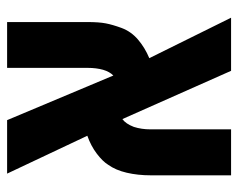

<svg xmlns="http://www.w3.org/2000/svg" viewBox="-85 -585 670 540"><g transform="rotate(90 250.0 -315.0)"><path d="M42 0V-225.1Q42 -258.3 45.7 -277.3Q49.3 -296.4 58.6 -321.8Q68.8 -349.1 91.6 -368.4Q114.3 -387.7 143.6 -399.9L29.8 -629.9H179.2L314.9 -324.2Q328.1 -333.5 336.9 -356.4Q343.8 -377.9 343.8 -402.8V-629.9H473.1V-404.3Q473.1 -367.7 465.8 -336.4Q458.5 -305.2 443.4 -284.2Q434.1 -269 412.4 -252.4Q390.6 -235.8 361.8 -225.6L468.3 0H317.9L192.4 -298.8Q181.6 -288.1 176.3 -270Q170.9 -251 170.9 -226.6V0Z"/></g></svg>

Font: Open Sans Condensed
Style: Bold
Weight: 700
Width: 3
Designer: Monotype Design Team
Foundry: Monotype Imaging Inc.
Version: Version 3.003; ttfautohint (v1.8.4)